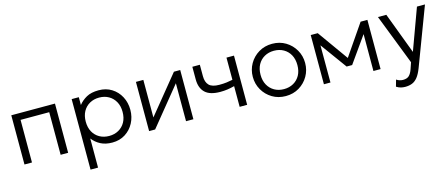

<svg xmlns="http://www.w3.org/2000/svg" viewBox="-47 -1052 4267 1828"><g transform="rotate(-15 2086.5 -138.0)"><path d="M82 0V-485H512.5V0H438.5V-420H156V0Z M677 210V-485H747.5V-408Q778.5 -447.5 825.5 -473.8Q872.5 -500 946 -500Q1018.5 -500 1073.5 -465.5Q1128.5 -431 1159.5 -372.5Q1190.5 -314 1190.5 -242.5Q1190.5 -172 1159.5 -113.5Q1128.5 -55 1073.5 -20Q1018.5 15 945.5 15Q878.5 15 830.5 -10.2Q782.5 -35.5 751 -77V210ZM932.5 -53.5Q985.5 -53.5 1026.5 -76.8Q1067.5 -100 1090.8 -142.2Q1114 -184.5 1114 -242.5Q1114 -300.5 1090.5 -342.8Q1067 -385 1026.2 -408.2Q985.5 -431.5 932.5 -431.5Q879.5 -431.5 838.5 -408.2Q797.5 -385 774.2 -342.8Q751 -300.5 751 -242.5Q751 -184.5 774.2 -142.2Q797.5 -100 838.5 -76.8Q879.5 -53.5 932.5 -53.5Z M1310.5 0V-485H1383.5V-115L1685 -485H1747V0H1674.5V-374L1370 0Z M2203 0V-204Q2166.5 -194.5 2133.5 -189.8Q2100.5 -185 2063 -185Q1961 -185 1913.8 -230.2Q1866.5 -275.5 1866.5 -361.5V-485H1940.5V-372.5Q1940.5 -313.5 1970.2 -283Q2000 -252.5 2071.5 -252.5Q2112.5 -252.5 2143.5 -256.5Q2174.5 -260.5 2203 -266.5V-485H2277V0Z M2655.5 15Q2581.5 15 2523 -20.2Q2464.5 -55.5 2431 -114Q2397.5 -172.5 2397.5 -242.5Q2397.5 -312.5 2431 -371Q2464.5 -429.5 2523 -464.8Q2581.5 -500 2655.5 -500Q2730 -500 2788.2 -464.8Q2846.5 -429.5 2880 -371Q2913.5 -312.5 2913.5 -242.5Q2913.5 -172.5 2880 -114Q2846.5 -55.5 2788.2 -20.2Q2730 15 2655.5 15ZM2655.5 -53.5Q2708.5 -53.5 2749.5 -76.8Q2790.5 -100 2813.8 -142.2Q2837 -184.5 2837 -242.5Q2837 -300.5 2813.8 -342.8Q2790.5 -385 2749.5 -408.2Q2708.5 -431.5 2655.5 -431.5Q2602.5 -431.5 2561.5 -408.2Q2520.5 -385 2497.2 -342.8Q2474 -300.5 2474 -242.5Q2474 -184.5 2497.5 -142.2Q2521 -100 2561.8 -76.8Q2602.5 -53.5 2655.5 -53.5Z M3033.5 0V-485H3102.5L3318 -183L3525 -485H3592V0H3521.5L3522 -363.5L3340.5 -107H3286L3097.5 -366.5L3098 0Z M3777 224.5Q3755.5 224.5 3734.2 219.5Q3713 214.5 3690 200L3708.5 134.5Q3723.5 145.5 3741 150.2Q3758.5 155 3772 155Q3812 155 3832.5 135.5Q3853 116 3867 76L3889 12L3696 -485H3778.5L3931.5 -78.5L4080.5 -485H4159.5L3944 85Q3922.5 141 3898 171.2Q3873.5 201.5 3843.5 213Q3813.5 224.5 3777 224.5Z"/></g></svg>

Font: Geologica ExtraLight
Style: Regular
Weight: 200
Designer: Sindre Bremnes, Frode Helland
Foundry: Monokrom Skriftforlag AS
Version: Version 1.010; ttfautohint (v1.8.4.7-5d5b);gftools[0.9.28]